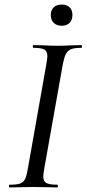

<svg xmlns="http://www.w3.org/2000/svg" viewBox="-20 -823 380 843"><path d="M22 -12Q53 -12 67.5 -17Q82 -22 89.5 -36Q97 -50 102 -81L184 -544Q188 -570 188 -576Q188 -598 174.5 -605.5Q161 -613 127 -613Q124 -613 124 -619Q124 -625 127 -625L170 -624Q208 -622 230 -622Q259 -622 297 -624L337 -625Q340 -625 340 -619Q340 -613 337 -613Q307 -613 292 -607Q277 -601 269.5 -586.5Q262 -572 256 -542L174 -81Q170 -55 170 -49Q170 -27 183.5 -19.5Q197 -12 232 -12Q234 -12 234 -6Q234 0 232 0Q206 0 190 -1L126 -2L66 -1Q50 0 22 0Q19 0 19 -6Q19 -12 22 -12ZM216 -791Q229 -803 251 -803Q273 -803 285.5 -791Q298 -779 298 -757Q298 -735 285.5 -722.5Q273 -710 251 -710Q229 -710 216 -722.5Q203 -735 203 -757Q203 -779 216 -791Z"/></svg>

Font: CormorantInfant-MediumItalic
Style: Italic
Weight: 500
Italic angle: -10°
Designer: Christian Thalmann (Catharsis Fonts)
Foundry: Catharsis Fonts
Version: Version 3.303